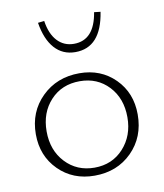

<svg xmlns="http://www.w3.org/2000/svg" viewBox="-76 -711 663 777"><g transform="rotate(-10 255.5 -322.0)"><path d="M261 -502Q367 -502 389 -645L363 -648Q345 -536 261 -536Q220 -536 193 -565Q166 -594 158 -648L132 -645Q143 -576 176 -539Q209 -502 261 -502ZM251 4Q162 4 103.5 -54.5Q45 -113 45 -202Q45 -294 106.5 -354.5Q168 -415 261 -415Q349 -415 407 -357Q465 -299 465 -210Q465 -117 404.5 -56.5Q344 4 251 4ZM256 -28Q329 -28 375.5 -79Q422 -130 422 -206Q422 -284 375.5 -333.5Q329 -383 257 -383Q183 -383 136.5 -333Q90 -283 90 -206Q90 -128 137 -78Q184 -28 256 -28Z"/></g></svg>

Font: EauTestText Light
Style: Regular
Weight: 300
Designer: Christian Thalmann (Catharsis Fonts)
Version: Version 0.001;PS 000.001;hotconv 1.0.88;makeotf.lib2.5.64775